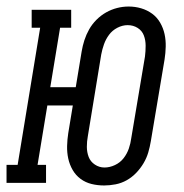

<svg xmlns="http://www.w3.org/2000/svg" viewBox="-45 -560 565 588"><path d="M274 8Q254 8 235.5 3.5Q217 -1 202 -12Q187 -23 177.5 -39.5Q168 -56 164 -74.5Q160 -93 160.5 -113Q161 -133 164 -152L178 -237H100L70 -55H96V0H-25V-55H9L78 -475H52V-530H173V-475H139L109 -293H187L205 -402Q208 -420 213.5 -437Q219 -454 228 -470Q237 -486 250.5 -499.5Q264 -513 280 -522Q296 -531 313.5 -535.5Q331 -540 349 -540Q369 -540 387.5 -534.5Q406 -529 421 -518Q436 -507 445.5 -490.5Q455 -474 459 -455.5Q463 -437 462.5 -417Q462 -397 459 -378L417 -128Q414 -110 409 -93Q404 -76 394.5 -60Q385 -44 372 -30.5Q359 -17 343 -8Q327 1 309 4.5Q291 8 274 8ZM275 -47Q291 -47 307 -54.5Q323 -62 333.5 -75.5Q344 -89 349.5 -105Q355 -121 357 -137L399 -387Q401 -403 401 -420Q401 -437 395.5 -451.5Q390 -466 376.5 -474.5Q363 -483 346 -483Q330 -483 314.5 -475Q299 -467 289 -453.5Q279 -440 273.5 -424.5Q268 -409 265 -393L224 -143Q221 -127 221 -110.5Q221 -94 226.5 -79.5Q232 -65 245.5 -56Q259 -47 275 -47Z"/></svg>

Font: Iosevka Curly Slab LtObl
Style: Regular
Weight: 300
Italic angle: -9°
Monospace: yes
Designer: Belleve Invis
Foundry: Belleve Invis
Version: Version 11.0.0; ttfautohint (v1.8.3)